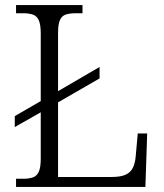

<svg xmlns="http://www.w3.org/2000/svg" viewBox="-20 -734 645 754"><path d="M43 0V-32H71Q94 -32 109.5 -37.5Q125 -43 132.5 -60Q140 -77 140 -111V-293L38 -235V-278L140 -337V-602Q140 -637 132.5 -654Q125 -671 109.5 -676.5Q94 -682 71 -682H43V-714H304V-682H278Q254 -682 238.5 -677Q223 -672 215.5 -655.5Q208 -639 208 -604V-376L371 -471V-426L208 -332V-39H418Q455 -39 474.5 -48.5Q494 -58 502.5 -76.5Q511 -95 513 -121L521 -210H558L551 0Z"/></svg>

Font: Noto Serif Hebrew Light
Style: Regular
Weight: 300
Version: Version 2.003